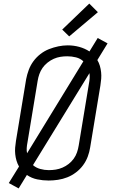

<svg xmlns="http://www.w3.org/2000/svg" viewBox="-20 -999 640 1071"><path d="M84 52 29 22 86 -70Q77 -86 72 -103Q67 -120 65 -138.5Q63 -157 64.5 -175.5Q66 -194 69 -213L126 -558Q131 -584 140.5 -609.5Q150 -635 166.5 -657.5Q183 -680 205.5 -697.5Q228 -715 253.5 -725Q279 -735 305.5 -740.5Q332 -746 358 -746Q391 -746 422 -737.5Q453 -729 479 -712L525 -787L580 -757L523 -664Q532 -649 537 -632Q542 -615 544 -596.5Q546 -578 544.5 -559.5Q543 -541 540 -522L483 -177Q479 -151 469.5 -125.5Q460 -100 443.5 -77.5Q427 -55 404 -37.5Q381 -20 355.5 -10Q330 0 303.5 4Q277 8 251 8Q219 8 187.5 1.5Q156 -5 130 -23ZM131 -144 445 -657Q428 -673 404 -679Q380 -685 355 -685Q336 -685 317 -682Q298 -679 280 -671Q262 -663 245.5 -650Q229 -637 217.5 -620.5Q206 -604 199.5 -585.5Q193 -567 190 -548L133 -203Q130 -188 129 -173Q128 -158 131 -144ZM252 -50Q272 -50 291 -53Q310 -56 328.5 -64Q347 -72 363 -84.5Q379 -97 391 -113.5Q403 -130 409.5 -149Q416 -168 419 -187L476 -532Q479 -547 480 -562Q481 -577 479 -591L164 -78Q181 -63 204.5 -56.5Q228 -50 252 -50ZM366 -796 327 -834 478 -979 526 -931Z"/></svg>

Font: Iosevka Slab LtExObl
Style: Regular
Weight: 300
Width: 7
Italic angle: -9°
Monospace: yes
Designer: Belleve Invis
Foundry: Belleve Invis
Version: Version 11.1.0; ttfautohint (v1.8.3)